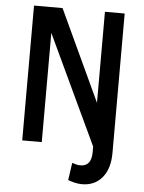

<svg xmlns="http://www.w3.org/2000/svg" viewBox="-59 -737 732 979"><g transform="rotate(5 307.0 -247.0)"><path d="M75 0V-690H221L438 -224V-690H539V23Q539 105 500.5 150.5Q462 196 398 196Q379 196 360 191.5Q341 187 326 181L339 92Q351 96 360.5 98.5Q370 101 381 101Q438 101 438 28V0L175 -559V0Z"/></g></svg>

Font: Radio Canada Condensed Medium
Style: Regular
Weight: 500
Width: 3
Designer: Charles Daoud, Etienne Aubert Bonn, Alexandre Saumier Demers, Jacques Le Bailly
Foundry: Radio-Canada
Version: Version 2.104; ttfautohint (v1.8.4.7-5d5b);gftools[0.9.28.de